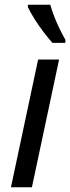

<svg xmlns="http://www.w3.org/2000/svg" viewBox="-20 -786 295 806"><path d="M26 0 140 -536H228L114 0ZM200 -606Q183 -625 162.5 -652Q142 -679 124.5 -707Q107 -735 97 -756V-766H191Q198 -742 208 -716Q218 -690 230 -665.5Q242 -641 255 -618L254 -606Z"/></svg>

Font: Noto Sans Display
Style: Italic
Weight: 400
Italic angle: -12°
Designer: Monotype Design Team
Foundry: Monotype Imaging Inc.
Version: Version 2.003